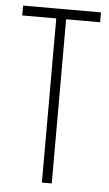

<svg xmlns="http://www.w3.org/2000/svg" viewBox="-52 -741 440 776"><g transform="rotate(5 168.0 -353.0)"><path d="M148 -706H188V0H148ZM10 -706H326V-666H10Z"/></g></svg>

Font: Lineal Thin
Style: Regular
Weight: 200
Designer: Created by Frank Adebiaye with contributions from Anton Moglia & Ariel Martín Pérez
Created by Frank ADEBIAYE with FontF
Foundry: Velvetyne Type Foundry
Version: Version 2.000;Glyphs 3.2 (3227)